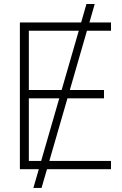

<svg xmlns="http://www.w3.org/2000/svg" viewBox="-20 -839 606 952"><path d="M145.5 92.8H186L212.9 0H530.3V-41H224.6L314.5 -351.6H495.6V-392.6H326.2L411.1 -686.5H530.3V-727.5H423.3L449.7 -819.3H408.7L382.3 -727.5H78.6V0H172.4ZM123 -41V-351.6H273.9L184.1 -41ZM123 -392.6V-686.5H370.6L285.6 -392.6Z"/></svg>

Font: Raveo Display Display ExLight
Style: Regular
Weight: 200
Designer: Jakub Foglar, Rasmus Andersson (Inter)
Foundry: Jakubfoglar.com
Version: Version 1.100;Glyphs 3.2.3 (3260)